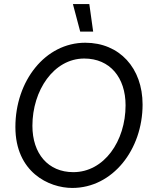

<svg xmlns="http://www.w3.org/2000/svg" viewBox="-20 -920 748 948"><path d="M337 8C536 8 684 -181 684 -404C684 -584 570 -709 401 -709C203 -709 56 -520 56 -293C56 -70 221 8 337 8ZM342 -70C218 -70 140 -161 140 -299C140 -473 245 -631 396 -631C523 -631 600 -537 600 -400C600 -223 494 -70 342 -70ZM376 -764H440L421 -900H340Z"/></svg>

Font: Fixel Text 20240404
Style: Italic
Weight: 400
Width: 4
Italic angle: -10°
Designer: AlfaBravo + MacPaw
Foundry: Kyrylo Tkachov, Marchela Mozhyna, Serhii Makarenko, Maria Weinstein, Zakhar Kryvoshyya
Version: Version 1.211;Glyphs 3.2 (3225)